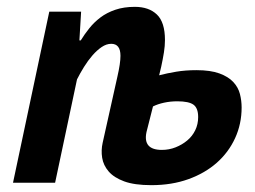

<svg xmlns="http://www.w3.org/2000/svg" viewBox="-20 -534 746 561"><path d="M408 -148Q397 -96 453 -96Q474 -96 493 -103.5Q512 -111 527 -123.5Q542 -136 550.5 -153.5Q559 -171 559 -192Q559 -218 545.5 -228Q532 -238 498 -238Q478 -238 459.5 -234Q441 -230 427 -223ZM323 -310Q332 -349 332 -371Q332 -406 305 -406Q291 -406 277 -396.5Q263 -387 250 -372Q237 -357 225.5 -338.5Q214 -320 205 -302L141 0H18L124 -500H217L212 -416H216Q227 -434 241 -451.5Q255 -469 273.5 -483Q292 -497 317 -505.5Q342 -514 374 -514Q415 -514 438.5 -491.5Q462 -469 462 -417Q462 -400 459 -381Q456 -362 451 -339L445 -314Q468 -320 495 -324.5Q522 -329 554 -329Q595 -329 621 -319.5Q647 -310 661.5 -294.5Q676 -279 681 -259.5Q686 -240 686 -220Q686 -172 667 -130.5Q648 -89 613.5 -58.5Q579 -28 530.5 -10.5Q482 7 422 7Q373 7 343 -4Q313 -15 297.5 -33Q282 -51 278.5 -73Q275 -95 280 -117Z"/></svg>

Font: PT Sans
Style: Bold Italic
Weight: 700
Italic angle: -12°
Designer: A.Korolkova, O.Umpeleva, V.Yefimov
Foundry: ParaType Ltd
Version: Version 2.003W OFL